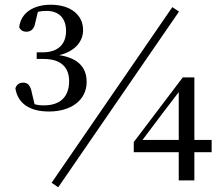

<svg xmlns="http://www.w3.org/2000/svg" viewBox="-20 -762 943 811"><path d="M226 29 736 -713 708 -732 198 10ZM187 -291C279 -291 346 -338 346 -416C346 -477 310 -517 230 -529C297 -545 331 -587 331 -635C331 -697 281 -742 194 -742C128 -742 69 -713 61 -647C67 -634 78 -628 91 -628C109 -628 124 -637 129 -666L140 -712C153 -715 165 -716 176 -716C228 -716 259 -686 259 -631C259 -571 220 -541 161 -541H135V-513H164C237 -513 272 -478 272 -419C272 -354 235 -317 166 -317C151 -317 138 -318 126 -322L115 -368C109 -403 96 -413 78 -413C64 -413 51 -407 45 -389C55 -325 105 -291 187 -291ZM735 0H801V-119H874V-171H801V-435H752L545 -162V-119H735ZM582 -171 667 -284 735 -373V-171Z"/></svg>

Font: Noto Serif HK Medium
Style: Regular
Weight: 500
Designer: Ryoko NISHIZUKA 西塚涼子 (kana & ideographs); Frank Grießhammer (Latin, Greek & Cyrillic); Wenlong ZHANG 张文龙 (bopomofo); San
Foundry: Adobe
Version: Version 2.001;hotconv 1.1.0;makeotfexe 2.6.0